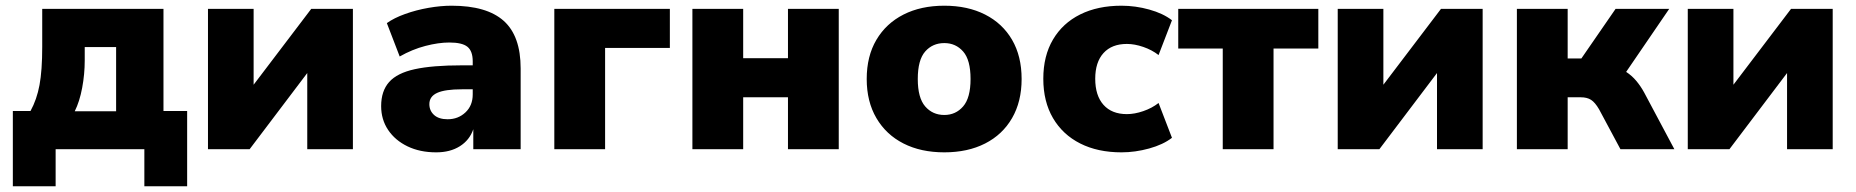

<svg xmlns="http://www.w3.org/2000/svg" viewBox="-20 -523 6504 673"><path d="M25 130V-134H87Q109 -174 118.5 -225Q128 -276 128 -359V-492H553V-134H636V130H486V0H175V130ZM242 -133H387V-358H277V-311Q277 -263 268 -215Q259 -167 242 -133Z M709 0V-492H869V-226L1071 -492H1217V0H1057V-267L855 0Z M1509 11Q1452 11 1408.5 -10Q1365 -31 1340.5 -67.5Q1316 -104 1316 -151Q1316 -204 1344 -235.5Q1372 -267 1434 -280.5Q1496 -294 1599 -294H1637V-308Q1637 -344 1618.5 -359Q1600 -374 1555 -374Q1517 -374 1471 -362Q1425 -350 1381 -325L1336 -442Q1361 -460 1400 -474Q1439 -488 1482 -495.5Q1525 -503 1563 -503Q1686 -503 1745.5 -450Q1805 -397 1805 -283V0H1639V-70Q1626 -32 1592 -10.5Q1558 11 1509 11ZM1549 -105Q1586 -105 1611.5 -129Q1637 -153 1637 -192V-210H1599Q1540 -210 1512.5 -197.5Q1485 -185 1485 -158Q1485 -135 1501.5 -120Q1518 -105 1549 -105Z M1923 0V-492H2328V-355H2101V0Z M2407 0V-492H2585V-319H2742V-492H2920V0H2742V-182H2585V0Z M3290 11Q3208 11 3147 -20Q3086 -51 3052 -109Q3018 -167 3018 -246Q3018 -326 3052 -383.5Q3086 -441 3147 -472Q3208 -503 3290 -503Q3372 -503 3433 -472Q3494 -441 3527.5 -383.5Q3561 -326 3561 -246Q3561 -167 3527.5 -109Q3494 -51 3433 -20Q3372 11 3290 11ZM3290 -120Q3330 -120 3356 -150Q3382 -180 3382 -246Q3382 -313 3356 -342.5Q3330 -372 3290 -372Q3249 -372 3223 -342.5Q3197 -313 3197 -246Q3197 -180 3223 -150Q3249 -120 3290 -120Z M3911 11Q3828 11 3766.5 -20Q3705 -51 3671 -109Q3637 -167 3637 -247Q3637 -327 3671 -384.5Q3705 -442 3766.5 -472.5Q3828 -503 3911 -503Q3960 -503 4008.5 -489.5Q4057 -476 4088 -452L4041 -330Q4018 -348 3987.5 -358.5Q3957 -369 3930 -369Q3877 -369 3848 -337Q3819 -305 3819 -247Q3819 -188 3848 -155.5Q3877 -123 3930 -123Q3957 -123 3987.5 -133.5Q4018 -144 4041 -162L4088 -40Q4057 -16 4008 -2.5Q3959 11 3911 11Z M4266 0V-353H4110V-492H4601V-353H4444V0Z M4669 0V-492H4829V-226L5031 -492H5177V0H5017V-267L4815 0Z M5297 0V-492H5475V-318H5523L5643 -492H5831L5680 -271Q5700 -258 5715.5 -239.5Q5731 -221 5743 -199L5849 0H5660L5585 -140Q5571 -164 5557 -173Q5543 -182 5521 -182H5475V0Z M5896 0V-492H6056V-226L6258 -492H6404V0H6244V-267L6042 0Z"/></svg>

Font: Nunito Sans Black
Style: Regular
Weight: 900
Designer: Vernon Adams
Foundry: Vernon Adams
Version: Version 3.006; ttfautohint (v1.8.3)